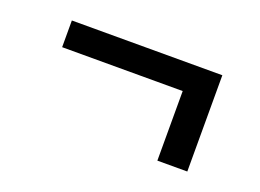

<svg xmlns="http://www.w3.org/2000/svg" viewBox="-51 -477 603 446"><g transform="rotate(20 250.0 -254.0)"><path d="M436 -135H362V-307H64V-373H436Z"/></g></svg>

Font: HulyMono
Style: Regular
Weight: 400
Monospace: yes
Designer: Belleve Invis
Foundry: Belleve Invis
Version: Version 33.2.5; ttfautohint (v1.8.4)